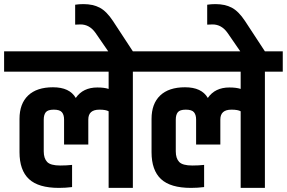

<svg xmlns="http://www.w3.org/2000/svg" viewBox="-55 -915 1397 935"><path d="M40 -174V-336Q40 -410 82 -450Q124 -490 203 -490Q284 -490 314 -438Q349 -489 419 -489Q453 -489 474 -482V-566H-35V-665H679V-566H592V0H474V-373Q461 -381 429 -381Q375 -381 375 -333V-211H257V-333Q257 -356 246.5 -368.5Q236 -381 207 -381Q178 -381 168 -368.5Q158 -356 158 -332V-178Q158 -144 174.5 -126.5Q191 -109 238 -109Q270 -109 296 -112V-4Q264 0 232 0Q132 0 86 -43Q40 -86 40 -174Z M311 -795V-892Q330 -895 351 -895Q398 -895 431 -877.5Q464 -860 495 -813L592 -665H472L410 -755Q381 -796 337 -796Q320 -796 311 -795Z M683 -174V-336Q683 -410 725 -450Q767 -490 846 -490Q927 -490 957 -438Q992 -489 1062 -489Q1096 -489 1117 -482V-566H608V-665H1322V-566H1235V0H1117V-373Q1104 -381 1072 -381Q1018 -381 1018 -333V-211H900V-333Q900 -356 889.5 -368.5Q879 -381 850 -381Q821 -381 811 -368.5Q801 -356 801 -332V-178Q801 -144 817.5 -126.5Q834 -109 881 -109Q913 -109 939 -112V-4Q907 0 875 0Q775 0 729 -43Q683 -86 683 -174Z M954 -795V-892Q973 -895 994 -895Q1041 -895 1074 -877.5Q1107 -860 1138 -813L1235 -665H1115L1053 -755Q1024 -796 980 -796Q963 -796 954 -795Z"/></svg>

Font: Khand ExtraBold
Style: Regular
Weight: 800
Designer: Sanchit Sawaria and Jyotish Sonowal (Devanagari), Satya Rajpurohit (Latin)
Foundry: Indian Type Foundry
Version: Version 2.000;PS 1.0;hotconv 1.0.79;makeotf.lib2.5.61930